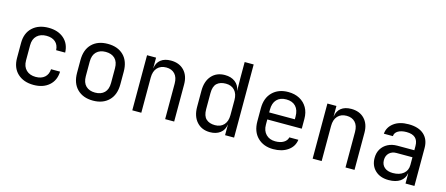

<svg xmlns="http://www.w3.org/2000/svg" viewBox="-49 -1285 4297 1851"><g transform="rotate(15 2100.0 -360.0)"><path d="M308 10Q208 10 148 -46Q88 -102 88 -200V-350Q88 -448 148 -504Q208 -560 308 -560Q403 -560 461.5 -509Q520 -458 523 -370H433Q430 -423 397 -451.5Q364 -480 308 -480Q249 -480 213.5 -446.5Q178 -413 178 -351V-200Q178 -138 213.5 -104Q249 -70 308 -70Q364 -70 397 -99Q430 -128 433 -180H523Q520 -92 461.5 -41Q403 10 308 10Z M900 8Q801 8 742.5 -50Q684 -108 684 -212V-338Q684 -443 742 -500.5Q800 -558 900 -558Q1000 -558 1058 -500.5Q1116 -443 1116 -338V-212Q1116 -108 1057.5 -50Q999 8 900 8ZM900 -72Q959 -72 992.5 -105Q1026 -138 1026 -202V-348Q1026 -412 992.5 -445Q959 -478 900 -478Q842 -478 808 -445Q774 -412 774 -348V-202Q774 -138 808 -105Q842 -72 900 -72Z M1292 0V-550H1382V-445H1383Q1390 -500 1428 -530Q1466 -560 1529 -560Q1612 -560 1661 -509Q1710 -458 1710 -370V0H1620V-354Q1620 -417 1588.5 -450.5Q1557 -484 1503 -484Q1447 -484 1414.5 -449Q1382 -414 1382 -350V0Z M2068 10Q1986 10 1936.5 -45Q1887 -100 1887 -194V-355Q1887 -450 1936 -505Q1985 -560 2068 -560Q2130 -560 2170.5 -529Q2211 -498 2219 -445H2220L2218 -570V-730H2308V0H2218V-105H2217Q2210 -51 2170 -20.5Q2130 10 2068 10ZM2098 -68Q2154 -68 2186 -103Q2218 -138 2218 -200V-350Q2218 -412 2186 -447Q2154 -482 2098 -482Q2041 -482 2009 -452.5Q1977 -423 1977 -355V-195Q1977 -128 2009 -98Q2041 -68 2098 -68Z M2700 10Q2603 10 2543.5 -48.5Q2484 -107 2484 -210V-340Q2484 -443 2543.5 -501.5Q2603 -560 2700 -560Q2765 -560 2813.5 -534Q2862 -508 2889 -461Q2916 -414 2916 -350V-252H2572V-200Q2572 -139 2607 -103.5Q2642 -68 2700 -68Q2750 -68 2782.5 -87.5Q2815 -107 2822 -140H2912Q2903 -71 2845 -30.5Q2787 10 2700 10ZM2572 -322H2828V-350Q2828 -415 2794.5 -450.5Q2761 -486 2700 -486Q2639 -486 2605.5 -450.5Q2572 -415 2572 -350Z M3092 0V-550H3182V-445H3183Q3190 -500 3228 -530Q3266 -560 3329 -560Q3412 -560 3461 -509Q3510 -458 3510 -370V0H3420V-354Q3420 -417 3388.5 -450.5Q3357 -484 3303 -484Q3247 -484 3214.5 -449Q3182 -414 3182 -350V0Z M3852 10Q3767 10 3717 -37.5Q3667 -85 3667 -162Q3667 -213 3690 -251Q3713 -289 3754 -310.5Q3795 -332 3848 -332H4018V-375Q4018 -482 3901 -482Q3849 -482 3817 -463Q3785 -444 3783 -410H3693Q3698 -475 3753.5 -517.5Q3809 -560 3901 -560Q4001 -560 4054.5 -512Q4108 -464 4108 -378V0H4019V-100H4017Q4009 -49 3966 -19.5Q3923 10 3852 10ZM3874 -66Q3940 -66 3979 -98Q4018 -130 4018 -185V-262H3858Q3814 -262 3786.5 -235.5Q3759 -209 3759 -165Q3759 -119 3789.5 -92.5Q3820 -66 3874 -66Z"/></g></svg>

Font: JetBrains Mono NL
Style: Regular
Weight: 400
Monospace: yes
Designer: Philipp Nurullin, Konstantin Bulenkov
Foundry: JetBrains
Version: Version 2.305; ttfautohint (v1.8.4.7-5d5b)